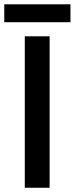

<svg xmlns="http://www.w3.org/2000/svg" viewBox="-23 -885 352 905"><path d="M93.8 0V-713.9H210.9V0ZM309.1 -864.7V-780.3H-2.9V-864.7Z"/></svg>

Font: Open Sans SemiBold
Style: Regular
Weight: 600
Designer: Monotype Design Team
Foundry: Monotype Imaging Inc.
Version: Version 3.003; ttfautohint (v1.8.4)